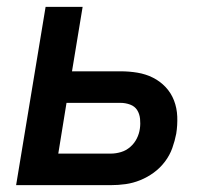

<svg xmlns="http://www.w3.org/2000/svg" viewBox="-20 -540 640 560"><path d="M27 0 113 -520H221L190 -332H332Q357 -332 381 -328Q405 -324 426 -313.5Q447 -303 463 -286Q479 -269 487.5 -247Q496 -225 497 -200Q498 -175 494 -150Q490 -129 482.5 -108Q475 -87 461 -68.5Q447 -50 428.5 -36.5Q410 -23 389 -14.5Q368 -6 346.5 -3Q325 0 303 0ZM303 -92Q318 -92 333 -96.5Q348 -101 360 -111.5Q372 -122 379 -136Q386 -150 388 -165Q390 -179 388.5 -193.5Q387 -208 380 -219Q373 -230 359.5 -235Q346 -240 331 -240H174L150 -92Z"/></svg>

Font: Iosevka SmBd Ex Obl
Style: Regular
Weight: 600
Width: 7
Italic angle: -9°
Monospace: yes
Designer: Belleve Invis
Foundry: Belleve Invis
Version: Version 32.5.0; ttfautohint (v1.8.4)